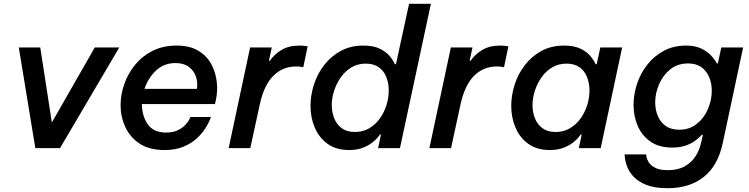

<svg xmlns="http://www.w3.org/2000/svg" viewBox="-20 -780 3945 1011"><path d="M166 0 79 -530H192L253 -135L479 -530H608L296 0Z M846 10Q766 10 715.5 -23.5Q665 -57 640 -111Q615 -165 615 -226Q615 -282 634.5 -337.5Q654 -393 691.5 -439Q729 -485 784 -512.5Q839 -540 910 -540Q979 -540 1024 -513Q1069 -486 1092.5 -442.5Q1116 -399 1121.5 -348Q1127 -297 1116 -250L1112 -232H727Q728 -168 758.5 -125Q789 -82 854 -82Q892 -82 917 -94.5Q942 -107 956.5 -123Q971 -139 977 -151.5Q983 -164 983 -164H1091Q1091 -164 1084 -146.5Q1077 -129 1060.5 -103Q1044 -77 1016 -51Q988 -25 946 -7.5Q904 10 846 10ZM741 -312H1017Q1022 -346 1011.5 -377Q1001 -408 974 -428Q947 -448 904 -448Q843 -448 801 -408Q759 -368 741 -312Z M1184 0 1297 -530H1411L1396 -460H1401Q1423 -493 1461.5 -516.5Q1500 -540 1557 -540Q1575 -540 1587.5 -538Q1600 -536 1600 -536L1577 -426Q1577 -426 1566 -428Q1555 -430 1539 -430Q1468 -430 1418.5 -380Q1369 -330 1347 -226L1298 0Z M1818 10Q1750 10 1705 -22.5Q1660 -55 1637.5 -108Q1615 -161 1615 -222Q1615 -278 1633 -334.5Q1651 -391 1687 -437.5Q1723 -484 1774.5 -512Q1826 -540 1893 -540Q1947 -540 1981 -523Q2015 -506 2033.5 -483Q2052 -460 2059 -442H2065L2134 -760H2249L2086 0H1971L1986 -72H1981Q1981 -72 1971.5 -59.5Q1962 -47 1942.5 -31Q1923 -15 1892 -2.5Q1861 10 1818 10ZM1849 -85Q1891 -85 1924 -104.5Q1957 -124 1980 -156Q2003 -188 2015 -226.5Q2027 -265 2027 -303Q2027 -341 2014.5 -373.5Q2002 -406 1975 -425.5Q1948 -445 1906 -445Q1864 -445 1831 -425.5Q1798 -406 1775 -373.5Q1752 -341 1739.5 -302.5Q1727 -264 1727 -227Q1727 -189 1740 -156.5Q1753 -124 1780 -104.5Q1807 -85 1849 -85Z M2241 0 2354 -530H2468L2453 -460H2458Q2480 -493 2518.5 -516.5Q2557 -540 2614 -540Q2632 -540 2644.5 -538Q2657 -536 2657 -536L2634 -426Q2634 -426 2623 -428Q2612 -430 2596 -430Q2525 -430 2475.5 -380Q2426 -330 2404 -226L2355 0Z M2950 -540Q3004 -540 3038 -523Q3072 -506 3090.5 -483Q3109 -460 3116 -442H3122L3141 -530H3256L3143 0H3028L3043 -72H3038Q3038 -72 3028.5 -59.5Q3019 -47 2999.5 -31Q2980 -15 2949 -2.5Q2918 10 2875 10Q2807 10 2762 -22.5Q2717 -55 2694.5 -108Q2672 -161 2672 -222Q2672 -278 2690 -334.5Q2708 -391 2744 -437.5Q2780 -484 2831.5 -512Q2883 -540 2950 -540ZM2963 -445Q2921 -445 2888 -425.5Q2855 -406 2832 -373.5Q2809 -341 2796.5 -302.5Q2784 -264 2784 -227Q2784 -189 2797 -156.5Q2810 -124 2837 -104.5Q2864 -85 2906 -85Q2948 -85 2981 -104.5Q3014 -124 3037 -156Q3060 -188 3072 -226.5Q3084 -265 3084 -303Q3084 -341 3071.5 -373.5Q3059 -406 3032 -425.5Q3005 -445 2963 -445Z M3496 211Q3426 211 3382 193Q3338 175 3314.5 148.5Q3291 122 3281.5 95.5Q3272 69 3270.5 51Q3269 33 3269 33H3382Q3382 33 3384 45.5Q3386 58 3396 74.5Q3406 91 3430 103.5Q3454 116 3497 116Q3550 116 3586 95.5Q3622 75 3643 42Q3664 9 3672 -30L3681 -70H3675Q3675 -70 3665.5 -60Q3656 -50 3637 -36.5Q3618 -23 3589 -13Q3560 -3 3520 -3Q3450 -3 3405 -34.5Q3360 -66 3338 -117Q3316 -168 3316 -227Q3316 -282 3334 -337.5Q3352 -393 3388 -439Q3424 -485 3475.5 -512.5Q3527 -540 3593 -540Q3638 -540 3669 -526Q3700 -512 3719 -493Q3738 -474 3746.5 -460Q3755 -446 3755 -446H3760L3778 -530H3893L3786 -28Q3761 92 3686 151.5Q3611 211 3496 211ZM3557 -97Q3611 -97 3649.5 -128Q3688 -159 3708 -206.5Q3728 -254 3728 -302Q3728 -340 3714.5 -373Q3701 -406 3673.5 -426Q3646 -446 3603 -446Q3548 -446 3509.5 -415Q3471 -384 3450.5 -336.5Q3430 -289 3430 -241Q3430 -203 3443.5 -170Q3457 -137 3485 -117Q3513 -97 3557 -97Z"/></svg>

Font: Be Vietnam Pro Medium
Style: Italic
Weight: 500
Italic angle: -12°
Designer: Lam Bao, Tony Le, Vietanh Nguyen
Foundry: Yellow Type Foundry
Version: Version 1.002; ttfautohint (v1.8.3)